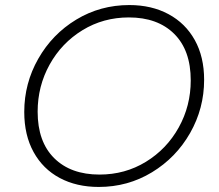

<svg xmlns="http://www.w3.org/2000/svg" viewBox="-20 -730 868 760"><path d="M76 -287Q76 -400 131.5 -497.5Q187 -595 282 -652.5Q377 -710 492 -710Q580 -710 647 -674Q714 -638 751 -571.5Q788 -505 788 -414Q788 -301 732.5 -203.5Q677 -106 581.5 -48Q486 10 371 10Q283 10 216.5 -25.5Q150 -61 113 -128Q76 -195 76 -287ZM735 -412Q735 -531 669.5 -596Q604 -661 490 -661Q389 -661 306.5 -610.5Q224 -560 176.5 -474.5Q129 -389 129 -288Q129 -169 194.5 -104Q260 -39 374 -39Q475 -39 557.5 -89.5Q640 -140 687.5 -225.5Q735 -311 735 -412Z"/></svg>

Font: Kodchasan ExtraLight
Style: Italic
Weight: 275
Italic angle: -10°
Version: Version 1.000; ttfautohint (v1.6)